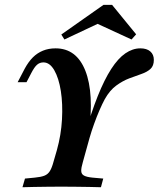

<svg xmlns="http://www.w3.org/2000/svg" viewBox="-20 -785 665 805"><path d="M234.7 -2.4Q208.1 -2.4 178.6 -2Q149.2 -1.6 122.2 -1.2Q95.2 -0.8 74.2 0L84.7 -36.3L125.8 -40.3Q151.6 -42.7 166.1 -48.4Q180.6 -54 189.1 -67.7Q197.6 -81.5 204 -105.6L218.5 -155.6Q236.3 -219.4 239.9 -284.3Q243.5 -349.2 235.1 -403.2Q226.6 -457.3 207.7 -490.3Q188.7 -523.4 162.1 -523.4Q146.8 -523.4 135.5 -513.7Q124.2 -504 111.3 -479L91.1 -440.3H54L83.9 -497.6Q99.2 -525.8 117.7 -544.4Q136.3 -562.9 160.1 -572.6Q183.9 -582.3 212.9 -582.3Q300.8 -582.3 337.9 -488.3Q375 -394.4 352.4 -224.2L334.7 -216.9Q362.1 -312.9 389.9 -382.3Q417.7 -451.6 446.4 -496Q475 -540.3 505.6 -561.3Q536.3 -582.3 568.5 -582.3Q595.2 -582.3 610.1 -569.4Q625 -556.5 625 -533.9Q625 -508.9 610.9 -496Q596.8 -483.1 573.4 -475Q550 -466.9 522.2 -456.5Q494.4 -446 467.3 -426.2Q440.3 -406.5 419.4 -369.4Q408.9 -350 397.2 -323Q385.5 -296 374.6 -265.7Q363.7 -235.5 355.6 -207.3L327.4 -105.6Q320.2 -81.5 320.6 -68.1Q321 -54.8 332.3 -48.8Q343.5 -42.7 367.7 -40.3L412.9 -36.3L403.2 0Q382.3 -0.8 354.4 -1.2Q326.6 -1.6 296 -2Q265.3 -2.4 237.1 -2.4H236.3ZM250 -619.4 237.1 -640.3 413.7 -764.5H450L550.8 -641.1L531.5 -619.4L365.3 -696L433.1 -705.6Z"/></svg>

Font: Playfair 9pt
Style: Bold Italic
Weight: 700
Italic angle: -15.6°
Designer: Claus Eggers Sørensen
Foundry: Claus Eggers Sørensen
Version: Version 2.203